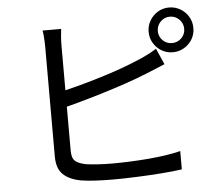

<svg xmlns="http://www.w3.org/2000/svg" viewBox="-56 -874 1112 958"><g transform="rotate(-5 500.0 -394.5)"><path d="M758.8 -697.5Q758.8 -670 778 -650.8Q797.1 -631.7 824.6 -631.7Q852.1 -631.7 871.6 -650.8Q891 -670 891 -697.5Q891 -725 871.6 -744.4Q852.1 -763.9 824.6 -763.9Q797.1 -763.9 778 -744.4Q758.8 -725 758.8 -697.5ZM712.8 -697.5Q712.8 -728.4 728 -754Q743.2 -779.6 768.4 -794.7Q793.7 -809.9 824.6 -809.9Q855.6 -809.9 881.1 -794.7Q906.7 -779.6 921.9 -754Q937 -728.4 937 -697.5Q937 -666.5 921.9 -641.3Q906.7 -616 881.1 -600.9Q855.6 -585.7 824.6 -585.7Q793.7 -585.7 768.4 -600.9Q743.2 -616 728 -641.3Q712.8 -666.5 712.8 -697.5ZM279.3 -750.4Q277.1 -732.7 275.4 -711.4Q273.7 -690.1 273.7 -669.4Q273.7 -656.4 273.7 -617.6Q273.7 -578.8 273.7 -525.2Q273.7 -471.6 273.7 -412.3Q273.7 -353 273.7 -298Q273.7 -243 273.7 -201.3Q273.7 -159.6 273.7 -141.2Q273.7 -103 290.6 -88.7Q307.4 -74.3 343.7 -67.1Q367.5 -63.5 403.5 -61.3Q439.4 -59 475.9 -59Q515.5 -59 562 -60.9Q608.5 -62.8 655.5 -66.7Q702.6 -70.6 744.9 -77Q787.1 -83.4 818.1 -91.4V0.2Q775.2 6.6 714.8 11.1Q654.3 15.6 590.6 18.2Q526.8 20.8 472 20.8Q427.7 20.8 385.3 18.6Q343 16.3 311.8 11.3Q254.4 0.7 223.3 -28.8Q192.3 -58.3 192.3 -119.2Q192.3 -143.5 192.3 -189Q192.3 -234.5 192.3 -292.4Q192.3 -350.3 192.3 -410.5Q192.3 -470.7 192.3 -524.6Q192.3 -578.6 192.3 -617.3Q192.3 -656 192.3 -669.4Q192.3 -681.6 191.6 -695.8Q190.9 -710 189.7 -724.4Q188.5 -738.9 186.1 -750.4ZM236.9 -435Q282 -444.7 336.3 -459.2Q390.6 -473.7 447.5 -490.9Q504.3 -508 557.6 -527.1Q610.9 -546.2 654 -564.9Q676.9 -574.7 698.9 -585.9Q720.9 -597.2 742.1 -610.5L777.4 -530.1Q756 -521.3 730.5 -510.5Q704.9 -499.6 682.6 -490.9Q635.9 -471.8 578.3 -452.1Q520.7 -432.4 459.7 -413.8Q398.7 -395.2 341.3 -379.3Q284 -363.4 237.3 -352Z"/></g></svg>

Font: Shanggu Sans SC VF
Style: Regular
Weight: 250
Designer: GuiWonder
Version: Version 1.021